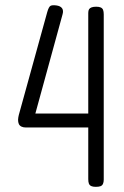

<svg xmlns="http://www.w3.org/2000/svg" viewBox="-20 -713 482 744"><path d="M351 11Q340 11 333.5 8Q327 5 324.5 -1.5Q322 -8 322 -19V-219H80Q70 -219 63 -222.5Q56 -226 53 -232.5Q50 -239 50 -249Q50 -254 51 -258.5Q52 -263 53 -268L163 -666Q169 -687 176 -690.5Q183 -694 198 -692Q214 -690 220.5 -681Q227 -672 222 -656L117 -273H322V-663Q322 -672 325 -677Q328 -682 335 -684.5Q342 -687 353 -687Q364 -687 370.5 -684Q377 -681 379.5 -674.5Q382 -668 382 -657V-17Q382 -7 379 -0.5Q376 6 369.5 8.5Q363 11 351 11Z"/></svg>

Font: Fredoka Condensed Light
Style: Regular
Weight: 300
Width: 3
Designer: Ben Nathan
Foundry: Milena B. Brandão, Ben Nathan
Version: Version 2.001